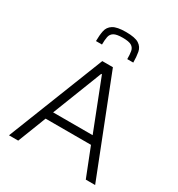

<svg xmlns="http://www.w3.org/2000/svg" viewBox="-211 -1055 1105 1191"><g transform="rotate(30 341.5 -459.0)"><path d="M33 0 304 -688H380L650 0H583L503 -203H178L99 0ZM199 -260H482L343 -616H338ZM342 -918Q407 -918 435 -900Q463 -882 469 -849.5Q475 -817 475 -776H432Q432 -809 428 -831.5Q424 -854 405.5 -865.5Q387 -877 342 -877Q298 -877 279 -865.5Q260 -854 255.5 -831.5Q251 -809 251 -776H208Q208 -817 214.5 -849.5Q221 -882 249.5 -900Q278 -918 342 -918Z"/></g></svg>

Font: Saira Light
Style: Regular
Weight: 300
Designer: Hector Gatti with collaboration of the Omnibus-Type team
Foundry: Omnibus-Type
Version: Version 1.100; ttfautohint (v1.8.3)